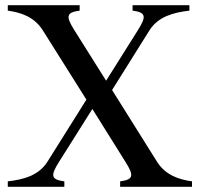

<svg xmlns="http://www.w3.org/2000/svg" viewBox="-20 -720 770 740"><path d="M443 0H720V-21C672 -28 619 -43 585 -97L412 -373L556 -603C590 -657 650 -672 710 -679V-700H491V-679C543 -672 545 -657 511 -603L389 -409L267 -603C233 -657 235 -672 287 -679V-700H10V-679C58 -672 111 -657 145 -603L313 -336L163 -97C129 -43 70 -28 10 -21V0H228V-21C176 -28 174 -43 208 -97L336 -300L463 -97C497 -43 495 -28 443 -21Z"/></svg>

Font: RL Madena
Style: Regular
Weight: 400
Designer: I Kadek Wantara Putra
Foundry: Roughlines ID
Version: Version 1.000;Glyphs 3.1.2 (3151)